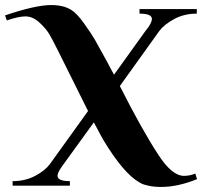

<svg xmlns="http://www.w3.org/2000/svg" viewBox="-25 -736 808 761"><path d="M25 0V-18Q75 -18 114.5 -39Q154 -60 173 -86L324 -296L205 -535Q185 -575 172 -598Q159 -621 132 -646Q105 -671 76 -671Q48 -671 2 -655L-5 -675Q116 -716 178 -716Q226 -716 257 -697Q279 -684 308 -643.5Q337 -603 352 -577Q367 -551 399 -492Q404 -482 414 -463.5Q424 -445 427 -440L552 -614Q577 -644 577 -661Q577 -682 528 -682V-700H755V-682Q705 -682 665.5 -660.5Q626 -639 607 -614L450 -395Q538 -221 601 -125Q656 -39 704 -39Q728 -39 749 -48L756 -26Q680 5 613 5Q587 5 565.5 0.5Q544 -4 535 -9L526 -14Q464 -50 386 -179Q378 -192 347 -251L221 -77Q203 -52 203 -39Q203 -18 252 -18V0Z"/></svg>

Font: Uncial Antiqua
Style: Regular
Weight: 400
Designer: Astigmatic (AOETI)
Foundry: Astigmatic (AOETI)
Version: Version 1.000